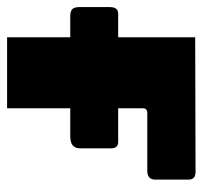

<svg xmlns="http://www.w3.org/2000/svg" viewBox="-35 -536 571 541"><g transform="rotate(90 250.5 -265.5)"><path d="M461 -395H298Q285 -395 285 -382V0H85V-530L464 -531Q486 -531 486 -512V-417Q486 -395 461 -395ZM26 -178Q11 -178 5.5 -184Q0 -190 0 -203V-290Q0 -313 19 -313H380Q398 -313 398 -293V-206Q398 -178 365 -178Z"/></g></svg>

Font: Libre Franklin Black
Style: Regular
Weight: 900
Designer: Pablo Impallari, Rodrigo Fuenzalida, Nhung Nguyen
Foundry: Impallari Type
Version: Version 3.000